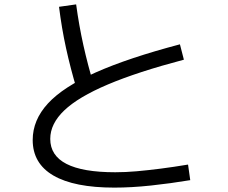

<svg xmlns="http://www.w3.org/2000/svg" viewBox="-20 -811 1040 875"><path d="M501 44Q318 44 223.5 -11Q129 -66 129 -173Q129 -264 198.5 -339.5Q268 -415 416.5 -481Q565 -547 800 -609L818 -539Q606 -483 471.5 -426Q337 -369 273 -308Q209 -247 209 -178Q209 -26 505 -26Q552 -26 603 -30.5Q654 -35 712.5 -42.5Q771 -50 837 -61L847 10Q757 25 668 34.5Q579 44 501 44ZM330 -403Q301 -500 281 -591.5Q261 -683 249 -780L327 -791Q340 -695 360 -605Q380 -515 408 -422Z"/></svg>

Font: M PLUS 1 Thin
Style: Regular
Weight: 400
Version: Version 1.001